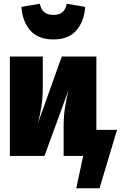

<svg xmlns="http://www.w3.org/2000/svg" viewBox="-20 -838 649 1032"><path d="M95 -801 194 -818Q201 -786 218.5 -772Q236 -758 267 -758Q298 -758 315 -772Q332 -786 339 -818L438 -801Q432 -722 390 -674Q348 -626 267 -626Q186 -626 143.5 -673.5Q101 -721 95 -801ZM609 -140 515 174H390L427 0H322V-157Q322 -212 329 -258.5Q336 -305 349 -355L219 0H33V-534H210V-373Q210 -317 203.5 -271Q197 -225 184 -176L312 -534H498V-140Z"/></svg>

Font: Fira Sans Condensed Black
Style: Regular
Weight: 900
Width: 3
Designer: Carrois Corporate & Edenspiekermann AG
Foundry: Carrois Corporate GbR & Edenspiekermann AG
Version: Version 4.203